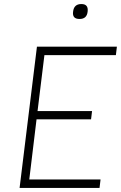

<svg xmlns="http://www.w3.org/2000/svg" viewBox="-20 -931 599 951"><path d="M342 -873Q346 -911 383 -911Q419 -911 414 -873Q410 -837 374 -837Q337 -837 342 -873ZM163 -700H559L554 -658H200L166 -381H436L431 -340H161L125 -42H478L473 0H77Z"/></svg>

Font: Haskoy ExtraLight
Style: Italic
Weight: 200
Designer: Ertekin Erdin
Foundry: Ertekin Erdin
Version: Version 2.000; ttfautohint (v1.8.4.7-5d5b)